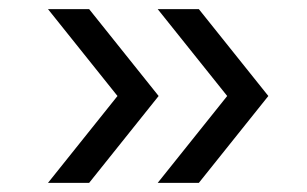

<svg xmlns="http://www.w3.org/2000/svg" viewBox="-20 -479 672 420"><path d="M85 -79 237 -269 85 -459H175L327 -269L175 -79ZM325 -79 477 -269 325 -459H415L567 -269L415 -79Z"/></svg>

Font: Plus Jakarta Display Light
Style: Regular
Weight: 300
Designer: Gumpita Rahayu
Foundry: Tokotype Studio
Version: Version 1.000;hotconv 1.0.109;makeotfexe 2.5.65596